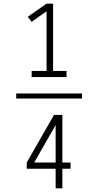

<svg xmlns="http://www.w3.org/2000/svg" viewBox="-20 -868 540 1056"><path d="M154 -444V-478H236V-806L154 -748L133 -776L236 -848H272V-478H346V-444ZM69 -326V-354H431V-326ZM286 168V60H127V26L277 -236H323V26H368V60H323V168ZM168 26H286V-180Z"/></svg>

Font: Iosevka SS18 Extralight
Style: Regular
Weight: 200
Monospace: yes
Designer: Belleve Invis
Foundry: Belleve Invis
Version: Version 25.1.1; ttfautohint (v1.8.4)